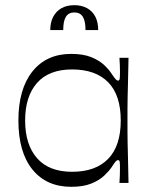

<svg xmlns="http://www.w3.org/2000/svg" viewBox="-20 -706 592 741"><path d="M255 15Q159 15 105 -52Q51 -119 51 -241Q51 -362 105 -430Q159 -498 255 -498Q301 -498 332 -485.5Q363 -473 382 -455Q401 -437 411 -421Q422 -405 426.5 -400Q431 -395 436 -395Q441 -395 442 -402.5Q443 -410 443 -431Q443 -440 442.5 -454Q442 -468 441 -483H476Q475 -425 474 -388.5Q473 -352 472.5 -328Q472 -304 472 -284.5Q472 -265 472 -241Q472 -216 472 -197Q472 -178 472.5 -154.5Q473 -131 474 -94.5Q475 -58 476 0H441Q442 -15 442.5 -29.5Q443 -44 443 -55Q443 -74 442 -81Q441 -88 436 -88Q431 -88 426.5 -83Q422 -78 411 -61Q401 -46 382 -28Q363 -10 332 2.5Q301 15 255 15ZM258 -43Q349 -43 397.5 -93Q446 -143 446 -241Q446 -339 397.5 -388.5Q349 -438 258 -438Q169 -438 123 -386Q77 -334 77 -241Q77 -148 123 -95.5Q169 -43 258 -43ZM174 -590Q174 -620 185.5 -641.5Q197 -663 217.5 -674.5Q238 -686 267 -686Q295 -686 316 -674.5Q337 -663 348 -641.5Q359 -620 359 -590H310Q310 -625 299.5 -641.5Q289 -658 267 -658Q245 -658 234.5 -641.5Q224 -625 224 -590Z"/></svg>

Font: Ojuju
Style: Regular
Weight: 400
Designer: Chisaokwu Joboson, Mirko Velimirovic
Foundry: Udi Foundry
Version: Version 1.000